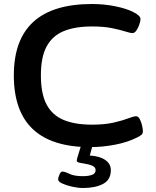

<svg xmlns="http://www.w3.org/2000/svg" viewBox="-20 -727 780 958"><path d="M429 7Q49 7 49 -351Q49 -707 439 -707Q500 -707 556 -695.5Q612 -684 645 -667Q681 -649 681 -632Q681 -622 675.5 -605.5Q670 -589 661 -575.5Q652 -562 641 -562Q630 -562 605 -570Q580 -578 539 -586.5Q498 -595 439 -595Q354 -595 297.5 -571.5Q241 -548 212.5 -495Q184 -442 184 -351Q184 -259 212.5 -205.5Q241 -152 297.5 -128.5Q354 -105 439 -105Q503 -105 548 -115.5Q593 -126 620 -136.5Q647 -147 659 -147Q670 -147 677.5 -132.5Q685 -118 689 -100Q693 -82 693 -73Q693 -61 686.5 -55Q680 -49 662 -40Q616 -17 554 -5Q492 7 429 7ZM395 211Q369 211 340 204.5Q311 198 290.5 188.5Q270 179 270 168Q270 160 276.5 144.5Q283 129 291 129Q303 129 326.5 140.5Q350 152 393 152Q421 152 439 145.5Q457 139 457 122Q457 108 443 101Q429 94 410 91Q391 88 377 85Q363 82 363 75Q363 72 364.5 65Q366 58 371.5 41.5Q377 25 387 -9H444L428 49Q477 52 505 71Q533 90 533 122Q533 170 494.5 190.5Q456 211 395 211Z"/></svg>

Font: Asap Expanded SemiBold
Style: Regular
Weight: 600
Width: 7
Designer: Pablo Cosgaya
Foundry: Omnibus-Type
Version: Version 3.001; ttfautohint (v1.8.4.7-5d5b)